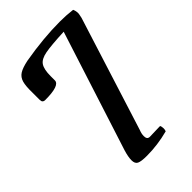

<svg xmlns="http://www.w3.org/2000/svg" viewBox="-219 -798 893 893"><g transform="rotate(-45 227.5 -351.0)"><path d="M442 -682Q442 -697 436 -710Q396 -715 354 -715Q247 -715 119 -693Q80 -685 61 -673Q42 -661 35.5 -638Q29 -615 30 -571V-523Q30 -505 48 -505Q144 -505 144 -538V-566Q144 -610 157.5 -630.5Q171 -651 209 -658Q246 -665 333 -669L143 -78Q133 -45 133 -23Q133 -1 147 6Q161 13 199 13Q269 13 341 -6Q344 -14 344 -22Q344 -33 340 -42L271 -40Q253 -40 253 -62Q253 -78 260 -95L437 -655Q442 -677 442 -682Z"/></g></svg>

Font: Federant
Style: Regular
Weight: 400
Designer: Olexa M. Volochay, Alexei Vanyashin, Otto Ludwig Naegele
Foundry: Cyreal (www.cyreal.org)
Version: Version 1.011; ttfautohint (v1.4.1)